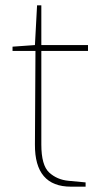

<svg xmlns="http://www.w3.org/2000/svg" viewBox="-20 -700 390 720"><path d="M111 -158 113 -509H27V-525L111 -531L119 -680H135V-531H310V-509H135V-158Q135 -80 164.5 -53Q194 -26 237 -22L301 -16V0H246Q110 0 111 -158Z"/></svg>

Font: Exo Thin
Style: Regular
Weight: 250
Designer: Natanael Gama
Foundry: Natanael Gama
Version: Version 1.500; ttfautohint (v1.6)